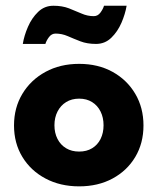

<svg xmlns="http://www.w3.org/2000/svg" viewBox="-20 -649 546 681"><path d="M260.7 12Q193.6 12 141.4 -15.8Q89.1 -43.5 59.4 -92.3Q29.7 -141.1 29.7 -204Q29.7 -266.9 59.4 -316.2Q89.1 -365.6 141.4 -394.1Q193.6 -422.5 260.7 -422.5Q327.9 -422.5 379.3 -394.1Q430.7 -365.6 459.8 -316.2Q488.9 -266.9 488.9 -204Q488.9 -141.1 459.8 -92.3Q430.7 -43.5 379.3 -15.8Q327.9 12 260.7 12ZM260.7 -111.4Q287.4 -111.4 306.7 -123.2Q326.1 -134.9 336.7 -156.1Q347.3 -177.4 347.3 -204.7Q347.3 -232.1 336.7 -253.4Q326.1 -274.8 306.7 -286.9Q287.4 -299.1 260.7 -299.1Q234.1 -299.1 214.5 -286.9Q194.9 -274.8 184 -253.4Q173.1 -232.1 173.1 -204.7Q173.1 -177.4 184 -156.1Q194.9 -134.9 214.5 -123.2Q234.1 -111.4 260.7 -111.4ZM177.1 -529.9Q163.1 -529.9 153.8 -517.5Q144.4 -505 141 -493.2H60.9Q65.5 -522.4 79.1 -553.7Q92.6 -585 115.2 -606.8Q137.7 -628.6 169.4 -628.6Q200.8 -628.6 224.6 -619.4Q248.5 -610.1 269.4 -600.9Q290.3 -591.7 312.6 -591.7Q327 -591.7 336.3 -604.4Q345.6 -617.1 348.9 -628.6H429.1Q424.3 -599.6 410.8 -568.2Q397.2 -536.8 374.7 -515Q352.2 -493.2 320.6 -493.2Q289.1 -493.2 265.2 -502.4Q241.4 -511.6 220.4 -520.8Q199.4 -529.9 177.1 -529.9Z"/></svg>

Font: League Spartan Extralight
Style: Regular
Weight: 200
Foundry: The League of Moveable Type
Version: Version 2.300; ttfautohint (v1.8.3)